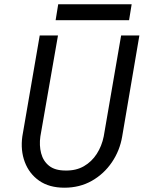

<svg xmlns="http://www.w3.org/2000/svg" viewBox="-20 -865 669 894"><path d="M239 -771 251 -845H593L581 -771ZM165 -700H250L168 -230Q162 -188 171.5 -151.5Q181 -115 208.5 -93Q236 -71 285 -71Q334 -70 370.5 -91Q407 -112 430.5 -148.5Q454 -185 463 -230L544 -700H629L549 -230Q538 -164 501 -109.5Q464 -55 407.5 -23Q351 9 280 9Q209 9 162.5 -23.5Q116 -56 95.5 -110.5Q75 -165 84 -230Z"/></svg>

Font: Jost*
Style: Italic
Weight: 400
Italic angle: -10°
Version: Version 3.7